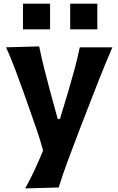

<svg xmlns="http://www.w3.org/2000/svg" viewBox="-20 -809 644 1046"><path d="M117.2 217.3Q146 166.5 169.9 114.3Q193.8 62 214.8 10.7Q199.7 -44.4 180.7 -100.3Q161.6 -156.2 142.6 -209.5L107.4 -309.1Q86.4 -368.2 63 -430.2Q39.6 -492.2 13.2 -551.3L193.4 -556.2Q206.1 -494.1 220.9 -435.3Q235.8 -376.5 252.4 -314.5L294.4 -161.1H306.6L353 -314.5Q370.6 -374.5 386.5 -433.1Q402.3 -491.7 414.6 -551.3H592.3Q572.8 -506.3 555.7 -464.8Q538.6 -423.3 519 -374Q499.5 -324.7 472.7 -255.4L412.6 -100.6Q372.1 4.9 345 78.9Q317.9 152.8 299.8 212.4ZM362.4 -789H510.2V-649.3H362.4ZM105.1 -789H252.8V-649.3H105.1Z"/></svg>

Font: Pinar-DS3-FD Bold
Style: Regular
Weight: 700
Designer: Amin Abedi
Version: Version 3.000